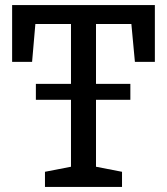

<svg xmlns="http://www.w3.org/2000/svg" viewBox="-20 -740 660 760"><path d="M500 -645H360V-408H496V-345H360V-80L463 -60V0H158V-60L261 -80V-345H122V-408H261V-645H120L107 -495H28V-720H593V-495H514Z"/></svg>

Font: HermeneusOne
Style: Regular
Weight: 400
Designer: Rodrigo Fuenzalida, Pablo Impallari
Foundry: Pablo Impallari, Rodrigo Fuenzalida
Version: Version 1.000; ttfautohint (v0.8) -G 200 -r 50